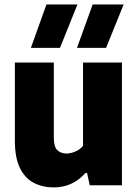

<svg xmlns="http://www.w3.org/2000/svg" viewBox="-20 -828 614 858"><path d="M220 9.5Q170.5 9.5 131.2 -10.8Q92 -31 69.2 -76.8Q46.5 -122.5 46.5 -198.5V-548.5H220.5V-212Q220.5 -172 236.2 -157Q252 -142 277 -142Q295.5 -142 316.5 -150.8Q337.5 -159.5 351 -176.5V-548.5H525V0H381L369 -55H362Q304.5 9.5 220 9.5ZM324 -614 394 -808H532.5L454 -614ZM118 -614 187.5 -808H326L248 -614Z"/></svg>

Font: Encode Sans Semi Condensed ExtraBold
Style: Regular
Weight: 800
Width: 4
Designer: Multiple Designers
Foundry: Impallari Type
Version: Version 3.000; ttfautohint (v1.8.3) -l 8 -r 50 -G 200 -x 14 